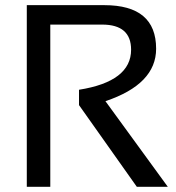

<svg xmlns="http://www.w3.org/2000/svg" viewBox="-20 -718 677 738"><path d="M83 0V-698.2H380.9Q580.1 -698.2 580.1 -530.8Q580.1 -394.5 385.3 -329.1L625 0H505.9L283.7 -314V-373Q483.9 -404.8 483.9 -526.9Q483.9 -623.5 372.6 -623.5H173.3V0Z"/></svg>

Font: Sansation
Style: Regular
Weight: 400
Designer: Bernd Montag
Version: Version 1.301